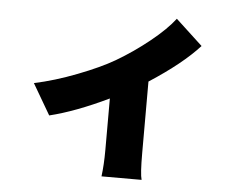

<svg xmlns="http://www.w3.org/2000/svg" viewBox="-52 -705 1104 862"><g transform="rotate(5 500.0 -274.0)"><path d="M710.9 -640.6 832 -528.3Q754.9 -443.4 608.4 -348.6V-26.4Q608.4 68.4 616.2 93.8H435.5Q442.4 41 442.4 -26.4V-257.8Q293.9 -186.5 177.7 -158.2L96.7 -296.9Q188.5 -316.4 289.6 -355.5Q390.6 -394.5 454.1 -431.6Q532.2 -477.5 603 -534.7Q673.8 -591.8 710.9 -640.6Z"/></g></svg>

Font: Gen Shin Gothic Monospace Heavy
Style: Bold
Weight: 800
Designer: [Source Han Sans]
Ryoko NISHIZUKA  (kana & ideographs); Paul D. Hunt (Latin, Greek & Cyrillic); Wenlong ZHANG  (bopomofo
Version: Version 1.002.20150607